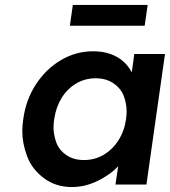

<svg xmlns="http://www.w3.org/2000/svg" viewBox="-20 -745 686 775"><path d="M270 10Q205 10 157 -26Q109 -62 89.5 -114Q70 -166 70 -216Q70 -239 74 -265Q85 -344 126 -406Q167 -468 227 -503Q287 -538 356 -538Q396 -538 427.5 -526.5Q459 -515 481 -494Q500 -476 512 -453L522 -527H646L571 0H446L457 -74Q436 -51 408 -34Q378 -14 343 -2Q308 10 270 10ZM319 -99Q362 -99 398 -120Q434 -141 458 -178.5Q482 -216 489 -265Q491 -281 491 -296Q491 -326 480 -356.5Q469 -387 439 -408Q409 -429 366 -429Q323 -429 287.5 -408Q252 -387 229 -350Q206 -313 199 -265Q196 -247 196 -231Q196 -203 206.5 -172Q217 -141 246.5 -120Q276 -99 319 -99ZM262 -641 274 -725H576L564 -641Z"/></svg>

Font: Lexend Med
Style: Italic
Weight: 500
Italic angle: -8.13011°
Designer: Bonnie Shaver-Troup, Thomas Jockin
Foundry: Lexend
Version: Version 1.007